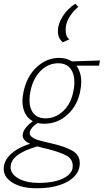

<svg xmlns="http://www.w3.org/2000/svg" viewBox="-74 -726 559 1035"><path d="M238 -558Q238 -597 264 -638Q290 -679 332 -706L348 -689Q323 -668 305 -641.5Q287 -615 282 -588Q280 -579 280 -563Q280 -528 300 -514L265 -498Q238 -519 238 -558ZM460 -372H338Q364 -336 364 -284Q364 -265 359 -238Q345 -159 291 -109Q237 -59 164 -59Q144 -59 129 -63Q94 -41 87 -16Q83 1 97 12Q111 23 131 29Q151 35 203 47Q275 63 315.5 86Q356 109 356 154Q356 194 327.5 224.5Q299 255 246.5 272Q194 289 125 289Q45 289 -4.5 260Q-54 231 -54 184Q-54 142 -17.5 106.5Q19 71 88 49Q48 31 48 3Q48 -2 49 -5Q56 -38 103 -73Q76 -87 61.5 -115Q47 -143 47 -182Q47 -205 53 -232Q71 -316 124.5 -365Q178 -414 245 -414Q284 -414 314 -395L465 -400ZM327 -282Q327 -330 304.5 -357.5Q282 -385 240 -385Q186 -385 144.5 -343.5Q103 -302 90 -233Q85 -212 85 -186Q85 -140 107.5 -114Q130 -88 171 -88Q226 -88 268.5 -129Q311 -170 323 -242Q327 -261 327 -282ZM318 168Q318 131 283.5 112.5Q249 94 183 77Q157 72 128 63Q65 81 29 104.5Q-7 128 -15 159Q-17 169 -17 174Q-17 212 25.5 236Q68 260 137 260Q212 260 260.5 238.5Q309 217 317 182Q318 177 318 168Z"/></svg>

Font: Ysabeau Light
Style: Italic
Weight: 300
Italic angle: -12°
Designer: Christian Thalmann (Catharsis Fonts)
Version: Version 0.003